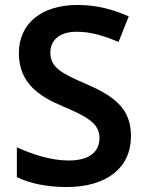

<svg xmlns="http://www.w3.org/2000/svg" viewBox="-20 -795 590 774"><path d="M508 -246C508 -358 441 -407 326 -457C226 -500 183 -524 183 -583C183 -633 220 -667 289 -667C346 -667 398 -651 458 -626L499 -729C433 -758 368 -775 293 -775C149 -775 56 -702 56 -580C56 -457 144 -404 232 -367C329 -326 381 -298 381 -239C381 -185 343 -148 257 -148C183 -148 108 -174 48 -201V-81C101 -55 171 -41 248 -41C411 -41 508 -119 508 -246Z"/></svg>

Font: Noto Sans Tamil UI SemiBold
Style: Regular
Weight: 600
Designer: Jelle Bosma - Monotype Design Team
Foundry: Monotype Imaging Inc.
Version: Version 2.004